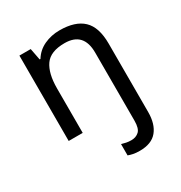

<svg xmlns="http://www.w3.org/2000/svg" viewBox="-182 -675 983 1044"><g transform="rotate(-30 309.0 -153.0)"><path d="M394 240Q370 240 353 236.5Q336 233 323 228V157Q337 161 351 164Q365 167 383 167Q412 167 431 149.5Q450 132 450 83V-344Q450 -472 331 -472Q242 -472 207.5 -422.5Q173 -373 173 -279V0H85V-536H156L170 -463H175Q201 -505 245.5 -525.5Q290 -546 342 -546Q440 -546 489 -499.5Q538 -453 538 -350V80Q538 155 503 197.5Q468 240 394 240Z"/></g></svg>

Font: Noto Serif Ottoman Siyaq
Style: Regular
Weight: 400
Designer: Sérgio Martins
Version: Version 1.005; ttfautohint (v1.8.4.7-5d5b)